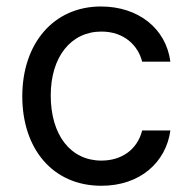

<svg xmlns="http://www.w3.org/2000/svg" viewBox="-20 -573 601 604"><path d="M299 11.4C421.9 11.4 502.5 -63.6 516 -162.6H427.2C412.3 -103 363.3 -67.8 299 -67.8C202.1 -67.8 139.6 -148.1 139.6 -272.7C139.6 -394.5 203.5 -473.7 299 -473.7C371.4 -473.7 414.8 -429 427.2 -378.9H516C502.5 -483.3 415.1 -552.6 297.6 -552.6C148.4 -552.6 50.1 -436.1 50.1 -269.9C50.1 -106.5 144.5 11.4 299 11.4Z"/></svg>

Font: Margiela Sans Text
Style: Regular
Weight: 400
Designer: Stefan Endress, Andreas Faust
Version: Version 1.100;FEAKit 1.0